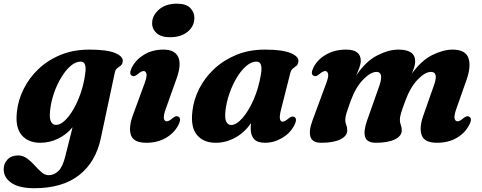

<svg xmlns="http://www.w3.org/2000/svg" viewBox="-68 -742 2549 1016"><path d="M465.5 -10.5Q438.5 116.5 350 185.2Q261.5 254 114 254Q34.5 254 -7 226.2Q-48.5 198.5 -48.5 153.5Q-48.5 123.5 -28.2 102Q-8 80.5 27.5 80.5Q53.5 80.5 75 96.2Q96.5 112 115 132.8Q133.5 153.5 151.5 169.2Q169.5 185 189 185Q218.5 185 241.2 162.8Q264 140.5 277.5 85L316 -68.5Q283.5 -29.5 239 -8Q194.5 13.5 145 13.5Q81 13.5 46.5 -27.2Q12 -68 21.5 -151Q28 -212 56.8 -270.5Q85.5 -329 135 -376.2Q184.5 -423.5 252.5 -451.5Q320.5 -479.5 405.5 -479.5Q498 -479.5 541.2 -461.5Q584.5 -443.5 581.5 -417Q579.5 -401.5 570.8 -394.8Q562 -388 552.5 -381Q543 -374 539.5 -358ZM197 -156.5Q192.5 -113.5 202.5 -97.2Q212.5 -81 228 -81Q250 -81 274 -103Q298 -125 320 -162.8Q342 -200.5 358.8 -248.8Q375.5 -297 382.5 -349.5Q393 -416 359.5 -416Q332 -416 305.2 -392.8Q278.5 -369.5 255.5 -331.2Q232.5 -293 217 -247.2Q201.5 -201.5 197 -156.5Z M831.5 -545Q784.5 -545 760.2 -567.2Q736 -589.5 737 -621.5Q738 -660.5 773.2 -691.5Q808.5 -722.5 868.5 -722.5Q917 -722.5 939.2 -699.5Q961.5 -676.5 960.5 -645Q959.5 -602 924.2 -573.5Q889 -545 831.5 -545ZM808.5 -164Q796 -128 799.5 -114Q803 -100 814 -100Q826 -100 844 -115.5Q855 -124.5 862 -126.5Q869 -128.5 875.5 -125Q894 -115.5 875.5 -79.5Q853.5 -37.5 809.2 -12Q765 13.5 706.5 13.5Q640 13.5 625.5 -25.5Q611 -64.5 634.5 -130.5L697.5 -302Q710.5 -337.5 707 -351.8Q703.5 -366 692 -366Q680 -366 662 -350.5Q651 -341.5 644 -339.5Q637 -337.5 630.5 -341Q612 -350.5 630.5 -386.5Q652.5 -428 696 -453.8Q739.5 -479.5 797 -479.5Q856.5 -479.5 874.8 -440.8Q893 -402 867.5 -329.5Z M1419.5 -163.5Q1410 -126.5 1413.5 -112.2Q1417 -98 1427.5 -98Q1439 -98 1457.5 -114Q1468 -123 1475 -124.8Q1482 -126.5 1489 -123.5Q1507.5 -114 1489 -78Q1467 -36.5 1424.2 -11.5Q1381.5 13.5 1334 13.5Q1293.5 13.5 1276 -6.5Q1258.5 -26.5 1258.5 -62Q1258.5 -75.5 1260 -90.5Q1226.5 -41 1177.2 -13.8Q1128 13.5 1073.5 13.5Q1009 13.5 974.5 -27.5Q940 -68.5 950 -153Q956.5 -213.5 985.8 -271.8Q1015 -330 1064.8 -376.8Q1114.5 -423.5 1182.2 -451.5Q1250 -479.5 1334 -479.5Q1426.5 -479.5 1470.5 -461Q1514.5 -442.5 1511 -416Q1509 -400.5 1500.2 -393.5Q1491.5 -386.5 1482.2 -379.5Q1473 -372.5 1468.5 -357ZM1125 -156Q1120.5 -113.5 1129.8 -97Q1139 -80.5 1155 -80.5Q1182.5 -80.5 1214.8 -117Q1247 -153.5 1274 -214.8Q1301 -276 1313 -350Q1324 -416 1289.5 -416Q1262 -416 1234.8 -392.5Q1207.5 -369 1184.5 -330.5Q1161.5 -292 1145.8 -246.2Q1130 -200.5 1125 -156Z M1874.5 -104.5 1939 -287Q1964.5 -361.5 1924.5 -361.5Q1893.5 -361.5 1854 -321.2Q1814.5 -281 1788 -209Q1773.5 -169.5 1766.2 -146.2Q1759 -123 1759 -108.5Q1759 -93 1764.2 -80.8Q1769.5 -68.5 1769.5 -52Q1769.5 -22.5 1733.2 -4.5Q1697 13.5 1632 13.5Q1585 13.5 1575 -17.5Q1565 -48.5 1585.5 -104.5L1658.5 -302Q1672 -337.5 1668 -351.8Q1664 -366 1653 -366Q1641 -366 1623 -350.5Q1612 -341.5 1605 -339.5Q1598 -337.5 1591.5 -341Q1573 -350.5 1591.5 -386.5Q1613.5 -428.5 1658.8 -454Q1704 -479.5 1763.5 -479.5Q1841 -479.5 1841 -420.5Q1841 -404.5 1834 -385Q1827 -365.5 1817 -343Q1868.5 -418.5 1928.8 -449Q1989 -479.5 2040 -479.5Q2130 -479.5 2129 -416.5Q2129 -402.5 2124 -386.5Q2119 -370.5 2111 -352Q2162 -422.5 2220 -451Q2278 -479.5 2327 -479.5Q2395 -479.5 2410.5 -435.2Q2426 -391 2401 -320L2346 -164Q2333.5 -128 2337.8 -114Q2342 -100 2352.5 -100Q2365.5 -100 2382.5 -115.5Q2394 -124.5 2401 -126.2Q2408 -128 2414 -125Q2434 -115.5 2414 -79.5Q2392.5 -37.5 2348.2 -12Q2304 13.5 2244.5 13.5Q2179 13.5 2164 -25.2Q2149 -64 2171.5 -129L2227 -287Q2255 -361.5 2212.5 -361.5Q2181.5 -361.5 2142.5 -321.2Q2103.5 -281 2077 -209Q2062 -169.5 2055 -146.2Q2048 -123 2048 -108.5Q2048 -93 2053 -80.8Q2058 -68.5 2058 -52Q2058 -22.5 2021.8 -4.5Q1985.5 13.5 1921 13.5Q1874 13.5 1864.2 -17.2Q1854.5 -48 1874.5 -104.5Z"/></svg>

Font: Fraunces 9pt S000
Style: Bold Italic
Weight: 700
Italic angle: -16°
Version: Version 1.000; ttfautohint (v1.8.3)